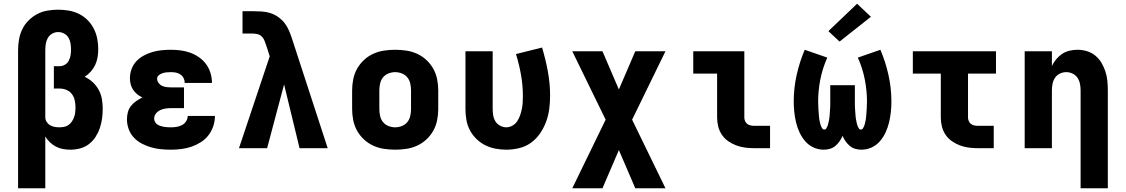

<svg xmlns="http://www.w3.org/2000/svg" viewBox="-20 -795 6040 1030"><path d="M77 215V-525Q77 -554 82 -583Q87 -612 99.5 -638Q112 -664 133 -685Q154 -706 179.5 -719.5Q205 -733 234 -738Q263 -743 292 -743Q321 -743 349.5 -738Q378 -733 403.5 -720.5Q429 -708 449.5 -687.5Q470 -667 483 -641.5Q496 -616 501.5 -588Q507 -560 507 -531Q507 -510 503.5 -488.5Q500 -467 491 -447.5Q482 -428 467.5 -411.5Q453 -395 434 -383Q458 -372 477.5 -354Q497 -336 509.5 -313Q522 -290 526.5 -264Q531 -238 531 -212Q531 -185 527.5 -159Q524 -133 515.5 -108Q507 -83 492.5 -60.5Q478 -38 457 -22Q436 -6 410.5 1Q385 8 358 8Q338 8 318 4.5Q298 1 280 -8.5Q262 -18 247.5 -32Q233 -46 223 -63V215ZM298 -112Q311 -112 324 -114.5Q337 -117 347.5 -124.5Q358 -132 365.5 -143Q373 -154 377.5 -166.5Q382 -179 383.5 -192Q385 -205 385 -218Q385 -237 381 -256Q377 -275 366 -290Q355 -305 337 -312.5Q319 -320 300 -320H269V-440H300Q315 -440 328.5 -448Q342 -456 349 -469.5Q356 -483 358.5 -498Q361 -513 361 -528Q361 -545 358.5 -561.5Q356 -578 347.5 -592.5Q339 -607 324 -615Q309 -623 292 -623Q275 -623 260 -614.5Q245 -606 236.5 -591Q228 -576 225.5 -559Q223 -542 223 -525V-169V-166Q223 -153 230 -141.5Q237 -130 248 -123.5Q259 -117 272 -114.5Q285 -112 298 -112Z M898 8Q871 8 844 5.5Q817 3 791 -4.5Q765 -12 741 -24.5Q717 -37 698.5 -56.5Q680 -76 670.5 -102Q661 -128 661 -155Q661 -174 666 -193Q671 -212 683 -227Q695 -242 711 -253Q727 -264 744 -272Q729 -279 716 -289.5Q703 -300 694 -313.5Q685 -327 681 -343Q677 -359 677 -376Q677 -401 686 -425Q695 -449 712 -467Q729 -485 751.5 -497Q774 -509 798 -516Q822 -523 847 -525.5Q872 -528 897 -528Q924 -528 950 -524.5Q976 -521 1001 -512Q1026 -503 1048 -487.5Q1070 -472 1085.5 -451Q1101 -430 1109 -404Q1117 -378 1117 -352Q1117 -351 1117 -350.5Q1117 -350 1117 -350H971Q971 -350 971 -350Q971 -350 971 -350Q971 -364 965 -376Q959 -388 948 -395.5Q937 -403 924 -405.5Q911 -408 897 -408Q886 -408 874.5 -407Q863 -406 852 -402.5Q841 -399 832 -391.5Q823 -384 823 -372Q823 -360 831 -349.5Q839 -339 850.5 -334Q862 -329 874.5 -327.5Q887 -326 900 -326H967V-215H900Q885 -215 869.5 -213Q854 -211 840 -204.5Q826 -198 816.5 -186Q807 -174 807 -158Q807 -149 812 -140.5Q817 -132 824.5 -127Q832 -122 841.5 -119Q851 -116 860 -114.5Q869 -113 878.5 -112.5Q888 -112 898 -112Q913 -112 928 -114.5Q943 -117 956.5 -124Q970 -131 978.5 -144.5Q987 -158 987 -173H1133Q1133 -145 1124 -118Q1115 -91 1098 -69Q1081 -47 1057 -32Q1033 -17 1007 -8Q981 1 953 4.5Q925 8 898 8Z M1262 0 1427 -493 1409 -549Q1404 -562 1399.5 -575Q1395 -588 1385.5 -598Q1376 -608 1362.5 -611.5Q1349 -615 1335 -615H1281V-735H1335Q1359 -735 1383 -733.5Q1407 -732 1429.5 -725Q1452 -718 1472 -704Q1492 -690 1506.5 -671.5Q1521 -653 1530.5 -630.5Q1540 -608 1547 -586L1738 0H1587L1504 -342L1413 0Z M2100 8Q2070 8 2040 3.5Q2010 -1 1982.5 -13.5Q1955 -26 1932.5 -47Q1910 -68 1895.5 -94Q1881 -120 1875 -150Q1869 -180 1869 -210V-310Q1869 -340 1875 -370Q1881 -400 1895.5 -426Q1910 -452 1932.5 -473Q1955 -494 1982.5 -506.5Q2010 -519 2040 -523.5Q2070 -528 2100 -528Q2130 -528 2160 -523.5Q2190 -519 2217.5 -506.5Q2245 -494 2267.5 -473Q2290 -452 2304.5 -426Q2319 -400 2325 -370Q2331 -340 2331 -310V-210Q2331 -180 2325 -150Q2319 -120 2304.5 -94Q2290 -68 2267.5 -47Q2245 -26 2217.5 -13.5Q2190 -1 2160 3.5Q2130 8 2100 8ZM2100 -112Q2118 -112 2136 -119Q2154 -126 2165.5 -140.5Q2177 -155 2181 -173.5Q2185 -192 2185 -210V-310Q2185 -328 2181 -346.5Q2177 -365 2165.5 -379.5Q2154 -394 2136 -401Q2118 -408 2100 -408Q2082 -408 2064 -401Q2046 -394 2034.5 -379.5Q2023 -365 2019 -346.5Q2015 -328 2015 -310V-210Q2015 -192 2019 -173.5Q2023 -155 2034.5 -140.5Q2046 -126 2064 -119Q2082 -112 2100 -112Z M2696 8Q2667 8 2638 2.5Q2609 -3 2583 -16Q2557 -29 2535.5 -50Q2514 -71 2500.5 -97Q2487 -123 2482 -152Q2477 -181 2477 -210V-520H2623V-210Q2623 -193 2626 -175.5Q2629 -158 2638 -143.5Q2647 -129 2663 -120.5Q2679 -112 2696 -112Q2713 -112 2729 -121Q2745 -130 2754.5 -144.5Q2764 -159 2770 -176Q2776 -193 2779.5 -210Q2783 -227 2784 -245Q2785 -263 2785 -280Q2785 -337 2775 -393.5Q2765 -450 2748 -505L2888 -540Q2907 -477 2919 -412Q2931 -347 2931 -282Q2931 -246 2926.5 -211Q2922 -176 2910 -143Q2898 -110 2878 -80.5Q2858 -51 2829.5 -30Q2801 -9 2766 -0.5Q2731 8 2696 8Z M3050 215 3229 -153 3050 -520H3212L3300 -315L3388 -520H3550L3371 -153L3550 215H3388L3300 10L3212 215Z M4027 0Q4003 0 3978.5 -3Q3954 -6 3931 -14.5Q3908 -23 3887.5 -37Q3867 -51 3853 -71.5Q3839 -92 3833 -116Q3827 -140 3827 -165V-400H3699V-520H3973V-165Q3973 -155 3977 -145.5Q3981 -136 3989 -130Q3997 -124 4007 -122Q4017 -120 4027 -120H4111V0Z M4399 8Q4370 8 4344 -4Q4318 -16 4299.5 -37.5Q4281 -59 4269 -85Q4257 -111 4250.5 -138.5Q4244 -166 4241 -194Q4238 -222 4238 -250Q4238 -322 4253.5 -392Q4269 -462 4297 -528L4418 -486Q4393 -430 4381 -370Q4369 -310 4369 -249Q4369 -242 4369.5 -235.5Q4370 -229 4370 -222.5Q4370 -216 4370.5 -209.5Q4371 -203 4371.5 -196Q4372 -189 4372.5 -182.5Q4373 -176 4373.5 -169.5Q4374 -163 4375 -156.5Q4376 -150 4377.5 -143.5Q4379 -137 4380.5 -130.5Q4382 -124 4384.5 -118Q4387 -112 4391 -106Q4395 -100 4402 -100Q4409 -100 4413 -106.5Q4417 -113 4419.5 -119.5Q4422 -126 4423.5 -133Q4425 -140 4426.5 -147Q4428 -154 4429 -161Q4430 -168 4430.5 -175Q4431 -182 4431.5 -189Q4432 -196 4432.5 -203Q4433 -210 4433.5 -217.5Q4434 -225 4434 -232Q4434 -239 4434 -246Q4434 -253 4434 -260V-338H4566V-260Q4566 -253 4566 -246Q4566 -239 4566 -232Q4566 -225 4566.5 -217.5Q4567 -210 4567.5 -203Q4568 -196 4568.5 -189Q4569 -182 4569.5 -175Q4570 -168 4571 -161Q4572 -154 4573.5 -147Q4575 -140 4576.5 -133Q4578 -126 4580.5 -119.5Q4583 -113 4587 -106.5Q4591 -100 4598 -100Q4605 -100 4609 -106Q4613 -112 4615.5 -118Q4618 -124 4619.5 -130.5Q4621 -137 4622.5 -143.5Q4624 -150 4625 -156.5Q4626 -163 4626.5 -169.5Q4627 -176 4627.5 -182.5Q4628 -189 4628.5 -196Q4629 -203 4629.5 -209.5Q4630 -216 4630 -222.5Q4630 -229 4630.5 -235.5Q4631 -242 4631 -249Q4631 -310 4619 -370Q4607 -430 4582 -486L4703 -528Q4731 -462 4746.5 -392Q4762 -322 4762 -250Q4762 -222 4759 -194Q4756 -166 4749.5 -138.5Q4743 -111 4731 -85Q4719 -59 4700.5 -37.5Q4682 -16 4656 -4Q4630 8 4601 8Q4585 8 4568.5 3.5Q4552 -1 4539 -12Q4526 -23 4516.5 -36.5Q4507 -50 4500 -66Q4493 -50 4483.5 -36.5Q4474 -23 4461 -12Q4448 -1 4431.5 3.5Q4415 8 4399 8ZM4484 -572 4424 -628 4578 -775 4652 -705Z M5227 0Q5203 0 5178.5 -3Q5154 -6 5131 -14.5Q5108 -23 5087.5 -37Q5067 -51 5053 -71.5Q5039 -92 5033 -116Q5027 -140 5027 -165V-400H4877V-520H5323V-400H5173V-165Q5173 -155 5177 -145.5Q5181 -136 5189 -130Q5197 -124 5207 -122Q5217 -120 5227 -120H5311V0Z M5777 215V-310Q5777 -328 5773.5 -345.5Q5770 -363 5760.5 -377.5Q5751 -392 5734.5 -400Q5718 -408 5700 -408Q5682 -408 5665.5 -400Q5649 -392 5639.5 -377.5Q5630 -363 5626.5 -345.5Q5623 -328 5623 -310V0H5477V-520H5623V-441Q5632 -460 5646 -477Q5660 -494 5678 -506Q5696 -518 5717.5 -523Q5739 -528 5760 -528Q5786 -528 5811 -520.5Q5836 -513 5856 -496.5Q5876 -480 5889 -458Q5902 -436 5910 -411.5Q5918 -387 5920.5 -361.5Q5923 -336 5923 -310V215Z"/></svg>

Font: Iosevka SS04 Heavy Extended
Style: Regular
Weight: 900
Width: 7
Monospace: yes
Designer: Belleve Invis
Foundry: Belleve Invis
Version: Version 19.0.0; ttfautohint (v1.8.4)